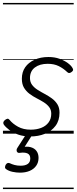

<svg xmlns="http://www.w3.org/2000/svg" viewBox="-20 -905 519 1300"><path d="M185 19Q140 19 104 6.5Q68 -6 43 -25Q18 -44 6 -61Q1 -69 2.5 -76.5Q4 -84 13 -92Q23 -100 30.5 -101Q38 -102 45 -93Q66 -67 102 -47Q138 -27 188 -27Q227 -27 258.5 -39Q290 -51 308.5 -75.5Q327 -100 327 -135Q327 -162 312.5 -180.5Q298 -199 275.5 -213Q253 -227 227.5 -240Q202 -253 179.5 -270Q157 -287 142.5 -311Q128 -335 128 -372Q128 -417 150.5 -449.5Q173 -482 214 -500.5Q255 -519 308 -519Q350 -519 383 -507Q416 -495 438.5 -478.5Q461 -462 470 -446Q476 -437 475 -430.5Q474 -424 464 -417Q456 -411 449 -410.5Q442 -410 435 -417Q409 -442 377.5 -457.5Q346 -473 303 -473Q249 -473 216 -448Q183 -423 183 -377Q183 -349 197.5 -330Q212 -311 235 -296.5Q258 -282 283.5 -268.5Q309 -255 331.5 -238.5Q354 -222 368.5 -199Q383 -176 383 -142Q383 -89 356 -53Q329 -17 284 1Q239 19 185 19ZM115 264Q91 264 65 258.5Q39 253 21 240Q13 234 14 225.5Q15 217 19 210Q25 201 31.5 199Q38 197 46 200Q60 207 78.5 212Q97 217 120 217Q151 217 168 205Q185 193 185 168Q185 143 166.5 134Q148 125 113 130Q105 131 101 128.5Q97 126 94 121Q92 114 92.5 108.5Q93 103 99 94L162 -4H206L135 108L120 94Q159 84 186 91Q213 98 227 117Q241 136 241 164Q241 195 225 217.5Q209 240 181 252Q153 264 115 264ZM0 365H479V375H0ZM0 -20H479V0H0ZM0 -505H479V-500H0ZM0 -885H479V-875H0Z"/></svg>

Font: Playwrite DK Loopet Guides
Style: Regular
Weight: 400
Designer: Veronika Burian, José Scaglione
Foundry: TypeTogether
Version: Version 1.003